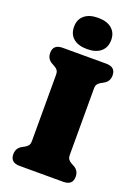

<svg xmlns="http://www.w3.org/2000/svg" viewBox="-171 -996 777 1069"><g transform="rotate(20 218.0 -462.0)"><path d="M330 -155Q330 -137 336.2 -128Q342.5 -119 355 -112L370.5 -103.5Q402.5 -86.5 402.5 -50Q402.5 0 347 0H88.5Q33 0 33 -50Q33 -86.5 65 -103.5L80.5 -112Q93 -119 99.2 -128Q105.5 -137 105.5 -155V-545Q105.5 -563 99.2 -572Q93 -581 80.5 -588L65 -596.5Q33 -613.5 33 -650Q33 -700 88.5 -700H347Q402.5 -700 402.5 -650Q402.5 -613.5 370.5 -596.5L355 -588Q342.5 -581 336.2 -572Q330 -563 330 -545ZM218 -739.5Q166 -739.5 137 -763.8Q108 -788 108 -833Q108 -875.5 137 -900Q166 -924.5 218 -924.5Q270.5 -924.5 299.2 -900Q328 -875.5 328 -833Q328 -789 299.2 -764.2Q270.5 -739.5 218 -739.5Z"/></g></svg>

Font: Fraunces 72pt S100 Black
Style: Regular
Weight: 900
Version: Version 1.000; ttfautohint (v1.8.3)